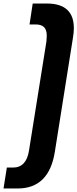

<svg xmlns="http://www.w3.org/2000/svg" viewBox="-38 -862 440 1092"><path d="M1 91H36Q112 91 127 -6L226 -626Q228 -650 228 -658Q228 -693 212 -708Q196 -723 165 -723H130L148 -842H228Q382 -842 382 -702Q382 -678 377 -648L274 1Q241 210 62 210H-18Z"/></svg>

Font: Exo
Style: Bold Italic
Weight: 700
Italic angle: -9°
Designer: Natanael Gama
Foundry: Natanael Gama
Version: Version 1.500; ttfautohint (v1.6)